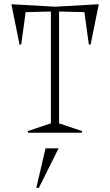

<svg xmlns="http://www.w3.org/2000/svg" viewBox="-20 -632 524 914"><path d="M34.2 -611.8 242.2 -600.1 450.2 -611.8 411.1 -418.9 402.8 -420.9 381.8 -574.2 261.2 -577.1V-44.9L371.1 -7.8L369.1 0H113.8L111.8 -7.8L222.2 -44.9V-577.1L102.1 -574.2L81.1 -420.9L73.2 -418.9ZM152.8 262.2 196.8 74.2H258.8L165 262.2Z"/></svg>

Font: Halibut Cnd Thin
Style: Regular
Weight: 250
Width: 3
Designer: Matteo Maggi
Foundry: Collletttivo
Version: Version 3.080 | FøM Fix